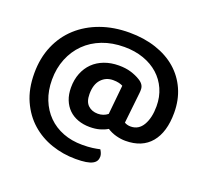

<svg xmlns="http://www.w3.org/2000/svg" viewBox="-145 -834 1326 1234"><g transform="rotate(20 518.0 -217.0)"><path d="M708 -104Q716 -99 727 -96Q738 -93 750 -93Q805 -93 834 -143Q863 -193 863 -272Q863 -336 839.5 -389Q816 -442 773.5 -480Q731 -518 671.5 -539Q612 -560 540 -560Q457 -560 389.5 -534Q322 -508 274 -460.5Q226 -413 199.5 -347.5Q173 -282 173 -204Q173 -129 197 -68.5Q221 -8 264 35Q307 78 366.5 101Q426 124 498 124Q539 124 568 120Q597 116 618 111Q624 120 629 132Q634 144 634 156Q634 172 627 184.5Q620 197 603.5 206Q587 215 559 219.5Q531 224 489 224Q403 224 324 197Q245 170 184.5 116.5Q124 63 88 -17Q52 -97 52 -204Q52 -308 88 -392Q124 -476 189 -535Q254 -594 343 -626Q432 -658 539 -658Q639 -658 721.5 -630.5Q804 -603 862 -552.5Q920 -502 952 -430.5Q984 -359 984 -271Q984 -139 924 -67Q864 5 750 5Q719 5 685.5 -4Q652 -13 625 -31Q602 -17 572 -8.5Q542 0 504 0Q460 0 423 -13.5Q386 -27 360 -52.5Q334 -78 319.5 -114.5Q305 -151 305 -198Q305 -252 322.5 -296Q340 -340 371.5 -371Q403 -402 448 -419Q493 -436 547 -436Q594 -436 630 -425Q666 -414 692 -398Q732 -375 732 -340Q732 -334 732 -327.5Q732 -321 731 -315ZM431 -199Q431 -147 457 -122.5Q483 -98 524 -98Q562 -98 591 -121L611 -321Q600 -327 583.5 -331Q567 -335 544 -335Q495 -335 463 -300Q431 -265 431 -199Z"/></g></svg>

Font: Baloo Thambi 2 SemiBold
Style: Regular
Weight: 600
Designer: Aadarsh Rajan and Ek Type
Foundry: Ek Type
Version: Version 1.640;hotconv 1.0.111;makeotfexe 2.5.65597; ttfautoh